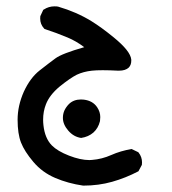

<svg xmlns="http://www.w3.org/2000/svg" viewBox="-20 -247 540 602"><path d="M54.7 40.5Q74.7 -2.9 104.2 -26.1Q133.8 -49.3 154.1 -64.2Q174.3 -79.1 244.1 -99.1Q218.8 -118.2 191.9 -129.4Q157.2 -144 119.6 -156.2L118.2 -157.7Q106 -170.9 106 -189Q106 -191.9 106.4 -196.3L115.7 -216.3L117.7 -217.3Q132.8 -227.1 150.9 -227.1Q159.2 -227.1 162.6 -226.1Q219.7 -209.5 266.6 -180.7Q298.3 -161.1 336.4 -129.9Q389.2 -86.9 391.6 -60.1Q391.6 -58.6 391.6 -56.6Q391.6 -43.5 383.8 -35.2Q373.5 -25.4 353 -25.4Q351.6 -25.4 350.6 -25.4H350.1Q294.9 -28.3 268.1 -25.4Q241.7 -22.5 220.7 -12.7Q199.7 -2 167 24.4Q135.3 50.8 124 80.1Q115.2 102.5 115.2 128.4Q115.2 136.7 116.2 145.5Q120.6 186.5 142.6 209Q160.6 227.1 196.5 241Q232.4 254.9 260.3 254.9Q264.6 254.9 268.6 254.4Q299.8 252 328.9 239Q357.9 226.1 392.6 220.2L413.1 230L414.6 231.4Q425.3 245.1 425.3 262.2Q425.3 265.1 424.8 270L414.1 290Q374 311 331.5 323Q289.1 335 241.2 335H240.7Q193.4 328.1 153.3 311Q112.3 293.5 84.5 260.5Q56.6 227.5 45.9 200Q35.2 172.4 35.2 128.4Q35.2 84.5 54.7 40.5ZM177.2 122.6Q177.2 109.9 182.1 99.1Q187.5 87.9 196.3 79.1Q210.9 64.9 233.9 64.9Q238.3 64.9 242.7 65.4Q271 68.8 284.7 89.4Q294.4 104 294.4 120.1Q294.4 126.5 293.5 132.8Q288.1 154.8 272.9 168.5Q257.3 182.1 234.4 185.5Q210.9 182.1 194.1 162.6Q177.2 143.1 177.2 122.6Z"/></svg>

Font: Bakudai
Style: Bold
Weight: 700
Version: Version 1.48